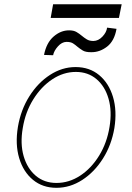

<svg xmlns="http://www.w3.org/2000/svg" viewBox="-20 -868 620 899"><path d="M244.3 11.4Q179.7 11.4 134.4 -25.9Q89.1 -63.2 69.8 -127.8Q50.4 -192.5 63.9 -274.1Q77.4 -353.7 117.4 -417.1Q157.3 -480.5 214 -517.2Q270.6 -554 333.8 -554Q399.1 -554 444.4 -516.3Q489.7 -478.7 509.1 -414.1Q528.4 -349.4 515.6 -268.5Q502.1 -188.9 462 -125.5Q421.9 -62.1 365.1 -25.4Q308.2 11.4 244.3 11.4ZM244.3 -11.4Q303.3 -11.4 355.5 -45.6Q407.7 -79.9 444.2 -139.4Q480.8 -198.9 492.9 -274.1Q505 -347.3 488.3 -405.5Q471.6 -463.8 431.8 -497.5Q392 -531.2 335.2 -531.2Q277 -531.2 224.8 -496.6Q172.6 -462 135.7 -402.5Q98.7 -343 86.6 -268.5Q73.9 -195.3 90.7 -137.1Q107.6 -78.8 147.5 -45.1Q187.5 -11.4 244.3 -11.4ZM549.7 -848 536.9 -784.1H217.3L228.7 -848ZM481.5 -738.6 525.6 -733Q515.6 -676.1 481.4 -649.7Q447.1 -623.2 407.7 -623.6Q381 -623.2 367.4 -631.6Q353.7 -639.9 342.7 -649.1Q332.7 -658 321.7 -665Q310.7 -671.9 291.2 -671.9Q269.5 -671.5 251.1 -650.7Q232.6 -630 228.7 -609.4L186.1 -610.8Q197.4 -668 231.2 -697.1Q264.9 -726.2 304 -725.9Q325.3 -725.9 338.4 -718Q351.6 -710.2 362.9 -700.6Q373.9 -691.4 386.2 -683.8Q398.4 -676.1 417.6 -676.1Q440.7 -676.5 459.7 -696.6Q478.7 -716.6 481.5 -738.6Z"/></svg>

Font: Inter Thin  BETA
Style: Italic
Weight: 100
Italic angle: -9.39999°
Designer: Rasmus Andersson
Foundry: rsms
Version: Version 3.011;git-f93a4a705